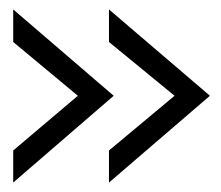

<svg xmlns="http://www.w3.org/2000/svg" viewBox="-20 -456 469 407"><path d="M8 -137 145 -253 8 -367V-436L221 -253L8 -69ZM211 -137 350 -253 211 -367V-436L425 -253L211 -69Z"/></svg>

Font: Hanken Grotesk Light
Style: Regular
Weight: 300
Designer: Alfredo Marco Pradil
Foundry: Hanken Design Co.
Version: Version 3.014